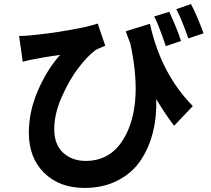

<svg xmlns="http://www.w3.org/2000/svg" viewBox="-20 -861 1040 945"><path d="M982 -697 907 -672Q873 -769 848 -816L920 -841Q949 -786 982 -697ZM871 -659 796 -634Q762 -736 739 -780L813 -803Q852 -719 871 -659ZM599 -707 718 -744Q772 -498 929 -339L837 -242Q792 -301 749 -373Q752 -287 732.5 -209.5Q713 -132 671.5 -70.5Q630 -9 559 27.5Q488 64 396 64Q273 64 197.5 -10Q122 -84 122 -208Q122 -312 166.5 -415Q211 -518 276 -591Q190 -579 150 -570Q127 -567 92 -557L74 -684Q103 -684 130 -687Q211 -694 313 -711.5Q415 -729 461 -745L498 -636Q455 -618 449 -614Q410 -584 366.5 -527.5Q323 -471 285 -386.5Q247 -302 247 -226Q247 -149 291 -109Q335 -69 402 -69Q549 -69 613.5 -228Q678 -387 621 -649Q613 -667 599 -707Z"/></svg>

Font: Noto Sans Korean Bold
Style: Bold
Weight: 700
Designer: Ryoko NISHIZUKA  (kana & ideographs); Paul D. Hunt (Latin, Greek & Cyrillic); Wenlong ZHANG  (bopomofo); Sandoll Communi
Foundry: Adobe Systems Incorporated
Version: Version 1.000;PS 1;hotconv 1.0.78;makeotf.lib2.5.61930